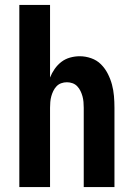

<svg xmlns="http://www.w3.org/2000/svg" viewBox="-20 -755 540 775"><path d="M58 0V-735H182V-442Q189 -460 200.5 -476.5Q212 -493 227.5 -505Q243 -517 262.5 -522.5Q282 -528 302 -528Q325 -528 348 -520Q371 -512 387.5 -495.5Q404 -479 415 -457.5Q426 -436 432 -413.5Q438 -391 440 -367.5Q442 -344 442 -320V0H318V-320Q318 -332 317 -343.5Q316 -355 313 -366Q310 -377 305 -387.5Q300 -398 292 -406.5Q284 -415 273 -419Q262 -423 250 -423Q238 -423 227 -419Q216 -415 208 -406.5Q200 -398 195 -387.5Q190 -377 187 -366Q184 -355 183 -343.5Q182 -332 182 -320V0Z"/></svg>

Font: Iosevka SS04 Extrabold
Style: Regular
Weight: 800
Monospace: yes
Designer: Belleve Invis
Foundry: Belleve Invis
Version: Version 19.0.0; ttfautohint (v1.8.4)